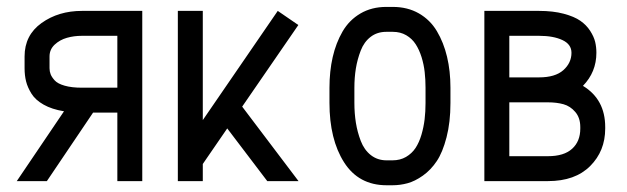

<svg xmlns="http://www.w3.org/2000/svg" viewBox="-20 -532 1841 564"><path d="M125.5 -331.5Q125.5 -322.3 128.7 -314Q131.8 -305.7 140.6 -295.9Q149.4 -286.1 169.9 -280.3Q190.4 -274.4 220.7 -274.4H324.7V-426.8H220.7Q197.3 -426.8 176.5 -420.9Q155.8 -415 140.6 -400.9Q125.5 -386.7 125.5 -366.2ZM168 -205.1Q132.3 -210.9 108.2 -224.6Q84 -238.3 72.5 -256.8Q61 -275.4 56.6 -293Q52.2 -310.5 52.2 -331.5V-366.2Q52.2 -428.7 102.1 -464.4Q151.9 -500 220.7 -500H397.9V0H324.7V-201.2H253.4L117.7 0H29.3Z M575.7 0H502.4V-500H575.7V-179.2L795.9 -500L856.4 -458.5L691.4 -218.8L856.9 0H765.1L647.5 -154.8L575.7 -50.3Z M1303.2 -274.4V-229.5Q1303.2 -172.9 1291.7 -128.7Q1280.3 -84.5 1262.9 -58.6Q1245.6 -32.7 1222.2 -16.1Q1198.7 0.5 1177 6.3Q1155.3 12.2 1132.8 12.2H1115.7Q1033.7 12.2 990.7 -55.2Q947.8 -122.6 947.8 -230V-273.9Q947.8 -322.8 957.3 -364.3Q966.8 -405.8 986.3 -439.5Q1005.9 -473.1 1038.8 -492.4Q1071.8 -511.7 1114.7 -511.7H1133.8Q1177.2 -511.7 1210.4 -492.7Q1243.7 -473.6 1263.4 -440.4Q1283.2 -407.2 1293.2 -365.2Q1303.2 -323.2 1303.2 -274.4ZM1133.8 -438.5H1114.7Q1087.9 -438.5 1068.6 -423.6Q1049.3 -408.7 1039.6 -383.3Q1029.8 -357.9 1025.4 -331.1Q1021 -304.2 1021 -273.9V-230Q1021 -199.2 1025.4 -171.6Q1029.8 -144 1039.8 -117.9Q1049.8 -91.8 1069.3 -76.4Q1088.9 -61 1115.7 -61H1132.8Q1155.3 -61 1172.6 -71Q1189.9 -81.1 1200.7 -97.4Q1211.4 -113.8 1218 -136.2Q1224.6 -158.7 1227.3 -181.4Q1230 -204.1 1230 -229.5V-274.4Q1230 -298.3 1227.5 -320.3Q1225.1 -342.3 1218.3 -364.3Q1211.4 -386.2 1200.9 -402.3Q1190.4 -418.5 1173.3 -428.5Q1156.2 -438.5 1133.8 -438.5Z M1402.8 0V-500H1563.5Q1604.5 -500 1635.7 -491.7Q1667 -483.4 1684.8 -470.9Q1702.6 -458.5 1713.6 -441.4Q1724.6 -424.3 1728.3 -408.9Q1731.9 -393.6 1731.9 -377Q1731.9 -320.3 1692.4 -279.8Q1757.8 -240.2 1757.8 -158.7V-154.3Q1757.8 -88.4 1713.6 -44.2Q1669.4 0 1589.8 0ZM1476.1 -73.2H1589.8Q1636.7 -73.2 1660.6 -95Q1684.6 -116.7 1684.6 -154.3V-158.7Q1684.6 -186 1669.9 -203.1Q1655.3 -220.2 1635.3 -225.8Q1615.2 -231.4 1589.4 -231.4H1476.1ZM1563.5 -304.7Q1610.8 -304.7 1634.8 -325.9Q1658.7 -347.2 1658.7 -377Q1658.7 -401.9 1632.1 -414.3Q1605.5 -426.8 1563.5 -426.8H1476.1V-304.7Z"/></svg>

Font: Anka/Coder Narrow
Style: Regular
Weight: 400
Width: 3
Monospace: yes
Version: Version 001.100